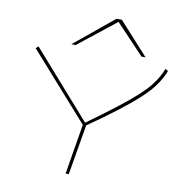

<svg xmlns="http://www.w3.org/2000/svg" viewBox="-99 -1040 1056 1131"><g transform="rotate(10 429.0 -475.0)"><path d="M369 0 419 -300 67 -697 82 -710 430 -315Q534 -390 602.5 -443Q671 -496 713 -534.5Q755 -573 779.5 -603.5Q804 -634 820 -664Q826 -675 831.5 -686Q837 -697 841 -709L858 -700Q851 -680 840 -660Q822 -626 795.5 -592.5Q769 -559 724.5 -518.5Q680 -478 611 -425Q542 -372 439 -300L388 0ZM270 -756 506 -950H538L714 -756H690L521 -934L296 -756Z"/></g></svg>

Font: Georama ExtraExtended Thin
Style: Italic
Weight: 100
Width: 8
Italic angle: -9°
Designer: Jean-Baptiste Levee
Foundry: Production Type
Version: Version 1.000